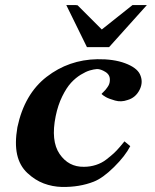

<svg xmlns="http://www.w3.org/2000/svg" viewBox="-20 -728 615 762"><path d="M535 -434Q550 -403 534 -371.5Q518 -340 486 -331Q461 -322 436.5 -329Q412 -336 400.5 -342.5Q389 -349 383 -355Q384 -357 390 -362.5Q396 -368 399 -372Q402 -376 406.5 -382Q411 -388 413.5 -395Q416 -402 416 -410Q417 -431 398.5 -442.5Q380 -454 365 -454Q352 -453 336.5 -448.5Q321 -444 300.5 -431.5Q280 -419 262 -399.5Q244 -380 227 -345.5Q210 -311 201 -267Q181 -169 216.5 -117Q252 -65 313 -66Q338 -66 361 -73.5Q384 -81 402 -95Q420 -109 431.5 -119.5Q443 -130 457 -146.5Q471 -163 474 -167L497 -148Q477 -109 432.5 -65Q388 -21 352 -7Q296 15 226 14Q188 13 153.5 0Q119 -13 88.5 -41.5Q58 -70 48 -114.5Q38 -159 49 -223Q77 -355 165 -423Q253 -491 366 -493Q431 -494 476.5 -477Q522 -460 535 -434ZM563 -708 413 -541H325L243 -708Q248 -708 259 -708Q270 -708 279 -708L288 -707L384 -611L506 -708Z"/></svg>

Font: GFS Artemisia
Style: Bold Italic
Weight: 700
Italic angle: -12°
Designer: Designed by Takis Katsoulidis and George D. Matthiopoulos.
Foundry: Designed by Takis Katsoulidis and George D. Matthiopoulos.
Version: Version 1.0